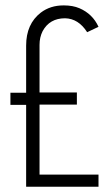

<svg xmlns="http://www.w3.org/2000/svg" viewBox="-20 -708 414 728"><path d="M19.5 -310.5V-356.4H79.1V-535.2Q79.1 -617.2 134.8 -660.2Q170.9 -687.5 220.7 -687.5H222.7Q255.9 -687.5 281.2 -676.8Q331.1 -655.3 353.5 -606.4L310.5 -585.9Q277.3 -637.7 226.6 -638.7Q168 -638.7 141.6 -589.8Q129.9 -566.4 129.9 -538.1V-357.4H271.5V-311.5H129.9V-45.9H353.5V0H79.1V-310.5Z"/></svg>

Font: Post No Bills Colombo
Style: Regular
Weight: 500
Designer: Kosala Senevirathne, Siva Puranthara, Lasantha Premarathna, Tharique Azeez
Foundry: Mooniak
Version: Version 1.220 ; ttfautohint (v1.5)